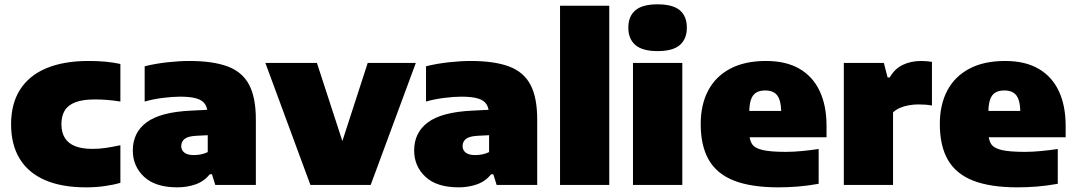

<svg xmlns="http://www.w3.org/2000/svg" viewBox="-20 -834 4851 866"><path d="M368 11Q258 11 182.8 -21.8Q107.5 -54.5 68.8 -118Q30 -181.5 30 -273.5Q30 -366 70.5 -429.8Q111 -493.5 189 -526.2Q267 -559 380 -559Q420.5 -559 455.8 -555.8Q491 -552.5 523 -545.5V-376Q492 -381 464.5 -383.2Q437 -385.5 407.5 -385.5Q354 -385.5 320.8 -373Q287.5 -360.5 272.2 -335.8Q257 -311 257 -274Q257 -236.5 272.8 -211.5Q288.5 -186.5 319.5 -174.5Q350.5 -162.5 397 -162.5Q426.5 -162.5 454.8 -166.5Q483 -170.5 523 -179V-9.5Q493.5 -0.5 453.2 5.2Q413 11 368 11Z M779.5 11Q681 11 630 -36.5Q579 -84 579 -155.5Q579 -236 641.2 -282.2Q703.5 -328.5 841.5 -335L950 -340.5L973 -227L864.5 -221.5Q828 -219.5 812.8 -207.5Q797.5 -195.5 797.5 -175Q797.5 -156.5 811.8 -145.5Q826 -134.5 854.5 -134.5Q869 -134.5 885.5 -137.5Q902 -140.5 917 -148V-313.5Q917 -344 906 -362.5Q895 -381 867.8 -389.5Q840.5 -398 792.5 -398Q759 -398 715 -392.5Q671 -387 632.5 -376V-535Q680 -547 734.2 -553Q788.5 -559 833.5 -559Q940 -559 1006.2 -534.5Q1072.5 -510 1103.2 -452.5Q1134 -395 1134 -296V0H951L936 -48H926.5Q900.5 -16 862.2 -2.5Q824 11 779.5 11Z M1380 0 1177 -550H1409.5L1530.5 -178.5H1518L1638.5 -550H1855.5L1652 0Z M2048.5 11Q1950 11 1899 -36.5Q1848 -84 1848 -155.5Q1848 -236 1910.2 -282.2Q1972.5 -328.5 2110.5 -335L2219 -340.5L2242 -227L2133.5 -221.5Q2097 -219.5 2081.8 -207.5Q2066.5 -195.5 2066.5 -175Q2066.5 -156.5 2080.8 -145.5Q2095 -134.5 2123.5 -134.5Q2138 -134.5 2154.5 -137.5Q2171 -140.5 2186 -148V-313.5Q2186 -344 2175 -362.5Q2164 -381 2136.8 -389.5Q2109.5 -398 2061.5 -398Q2028 -398 1984 -392.5Q1940 -387 1901.5 -376V-535Q1949 -547 2003.2 -553Q2057.5 -559 2102.5 -559Q2209 -559 2275.2 -534.5Q2341.5 -510 2372.2 -452.5Q2403 -395 2403 -296V0H2220L2205 -48H2195.5Q2169.5 -16 2131.2 -2.5Q2093 11 2048.5 11Z M2506 0V-808H2728V0Z M2835 0V-550H3057.5V0ZM2946 -603.5Q2877.5 -603.5 2845.8 -631Q2814 -658.5 2814 -709Q2814 -760.5 2845.8 -787.5Q2877.5 -814.5 2946 -814.5Q3015 -814.5 3046.5 -787.5Q3078 -760.5 3078 -709Q3078 -658.5 3046.5 -631Q3015 -603.5 2946 -603.5Z M3491 11Q3368.5 11 3291 -19.2Q3213.5 -49.5 3177 -112.8Q3140.5 -176 3140.5 -274.5Q3140.5 -361.5 3174 -425.2Q3207.5 -489 3273.2 -524Q3339 -559 3435 -559Q3525.5 -559 3586 -523.8Q3646.5 -488.5 3677.2 -423Q3708 -357.5 3708 -267V-215H3252.5V-333.5H3535.5L3503.5 -324.5Q3503.5 -361 3496 -383.5Q3488.5 -406 3472.5 -416Q3456.5 -426 3431.5 -426Q3406.5 -426 3390.5 -416.2Q3374.5 -406.5 3367 -384.2Q3359.5 -362 3359.5 -325.5V-237.5Q3359.5 -204.5 3371.5 -185.2Q3383.5 -166 3419 -157.5Q3454.5 -149 3525 -149Q3558.5 -149 3597.5 -152.8Q3636.5 -156.5 3672.5 -162V-5Q3622.5 4 3577.8 7.5Q3533 11 3491 11Z M3786 0V-550H3966.5L3983.5 -484.5H3993Q4015 -523.5 4051.5 -541.2Q4088 -559 4135.5 -559Q4148.5 -559 4161.2 -557.8Q4174 -556.5 4183.5 -555V-358Q4169 -361 4152.2 -362Q4135.5 -363 4122 -363Q4100 -363 4078.2 -359Q4056.5 -355 4038 -346.8Q4019.5 -338.5 4008 -327V0Z M4569.5 11Q4447 11 4369.5 -19.2Q4292 -49.5 4255.5 -112.8Q4219 -176 4219 -274.5Q4219 -361.5 4252.5 -425.2Q4286 -489 4351.8 -524Q4417.5 -559 4513.5 -559Q4604 -559 4664.5 -523.8Q4725 -488.5 4755.8 -423Q4786.5 -357.5 4786.5 -267V-215H4331V-333.5H4614L4582 -324.5Q4582 -361 4574.5 -383.5Q4567 -406 4551 -416Q4535 -426 4510 -426Q4485 -426 4469 -416.2Q4453 -406.5 4445.5 -384.2Q4438 -362 4438 -325.5V-237.5Q4438 -204.5 4450 -185.2Q4462 -166 4497.5 -157.5Q4533 -149 4603.5 -149Q4637 -149 4676 -152.8Q4715 -156.5 4751 -162V-5Q4701 4 4656.2 7.5Q4611.5 11 4569.5 11Z"/></svg>

Font: Encode Sans SemiExpanded Black
Style: Regular
Weight: 900
Width: 6
Designer: Multiple Designers
Foundry: Impallari Type
Version: Version 3.002